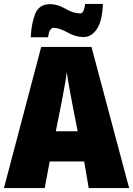

<svg xmlns="http://www.w3.org/2000/svg" viewBox="-20 -954 675 974"><path d="M374 -288H263L291 -427Q298 -465 306 -508Q314 -551 319 -588Q324 -550 332 -507Q340 -464 347 -426ZM430 0H635L444 -716H189L0 0H207L232 -135H407ZM502 -934H412Q406 -886 387 -886Q352 -886 312 -909.5Q272 -933 234 -933Q178 -933 158.5 -883.5Q139 -834 136 -765H224Q228 -795 236 -804Q244 -813 250 -813Q280 -813 322 -789.5Q364 -766 404 -766Q444 -766 471.5 -807Q499 -848 502 -934Z"/></svg>

Font: Noto Sans Display SemiCondensed Black
Style: Regular
Weight: 900
Width: 4
Designer: Monotype Design Team
Foundry: Monotype Imaging Inc.
Version: Version 1.900